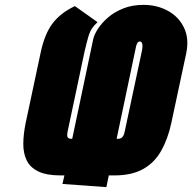

<svg xmlns="http://www.w3.org/2000/svg" viewBox="-20 -732 788 787"><path d="M380 -641 287 -707Q228 -679 195.5 -636Q163 -593 147 -518L85 -227Q76 -183 75.5 -144Q75 -105 89 -75.5Q103 -46 136.5 -29.5Q170 -13 228 -13H244L236 22L416 35L426 -13H449Q520 -13 566.5 -39Q613 -65 640.5 -113.5Q668 -162 682 -227L743 -512Q756 -573 734.5 -618Q713 -663 668.5 -687.5Q624 -712 568 -712Q522 -712 485.5 -697.5Q449 -683 423 -660.5Q397 -638 381.5 -614Q366 -590 362 -571L276 -163H272Q265 -163 260.5 -166Q256 -169 255.5 -175.5Q255 -182 257 -192L326 -518Q335 -557 341.5 -579.5Q348 -602 357 -615.5Q366 -629 380 -641ZM464 -163H458L538 -543Q539 -546 540.5 -550.5Q542 -555 545 -558.5Q548 -562 553 -562Q559 -562 561.5 -556.5Q564 -551 564 -543Q564 -535 562 -525L491 -192Q489 -182 485.5 -175.5Q482 -169 476.5 -166Q471 -163 464 -163Z"/></svg>

Font: Advent Pro Black
Style: Italic
Weight: 900
Italic angle: -12°
Version: Version 3.000